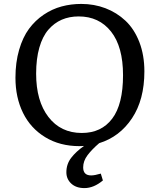

<svg xmlns="http://www.w3.org/2000/svg" viewBox="-20 -734 819 983"><path d="M487.8 -1Q450.7 30.8 428.2 60.5Q405.8 90.3 405.8 123Q405.8 164.1 446.8 164.1Q464.8 164.1 496.1 154.8L506.8 189.9Q460 229 412.1 229Q369.6 229 344.7 205.8Q319.8 182.6 319.8 147.9Q319.8 106 344.7 73.7Q369.6 41.5 410.2 13.2Q402.3 14.2 387.2 14.2Q286.6 14.2 211.7 -31.5Q136.7 -77.1 97.9 -156Q59.1 -234.9 59.1 -335.9Q59.1 -414.6 77.9 -479Q96.7 -543.5 128.4 -586.4Q160.2 -629.4 203.6 -658.7Q247.1 -688 295.2 -700.9Q343.3 -713.9 396 -713.9Q461.9 -713.9 519.8 -691.9Q577.6 -669.9 622.6 -627.7Q667.5 -585.4 693.4 -518.6Q719.2 -451.7 719.2 -368.2Q719.2 -223.6 655.8 -128.4Q592.3 -33.2 487.8 -1ZM165 -356.9Q165 -216.8 228 -135Q291 -53.2 398.9 -53.2Q499 -53.2 554.4 -126.5Q609.9 -199.7 609.9 -349.1Q609.9 -494.6 548.6 -572.3Q487.3 -649.9 382.8 -649.9Q335 -649.9 296.1 -633.1Q257.3 -616.2 227.5 -581.8Q197.8 -547.4 181.4 -490.2Q165 -433.1 165 -356.9Z"/></svg>

Font: Literata Book
Style: Regular
Weight: 400
Designer: Latin by Veronika Burian and Jose Scaglione. Greek by Irene Vlachou. Cyrillic by Vera Evstafieva
Foundry: TypeTogether
Version: Version 2.003;PS 002.003;hotconv 1.0.88;makeotf.lib2.5.64775